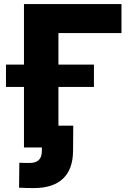

<svg xmlns="http://www.w3.org/2000/svg" viewBox="-20 -748 660 974"><path d="M596.2 -727.5V-580.1H276.4V0H101.6V-727.5ZM10.3 -307.1V-420.4H456.5V-307.1ZM151.9 206.1Q132.8 206.1 114.3 205.6Q95.7 205.1 76.7 204.1L78.1 77.6Q90.8 78.1 104.7 78.4Q118.7 78.6 131.3 78.6Q161.1 78.6 176.8 63.7Q192.4 48.8 192.4 16.6V0H138.2V-110.4H351.6L350.6 18.6Q349.6 111.8 298.8 158.9Q248 206.1 151.9 206.1Z"/></svg>

Font: Inter 28pt ExtraBold
Style: Regular
Weight: 800
Designer: Rasmus Andersson
Foundry: rsms
Version: Version 4.001;git-66647c0bb